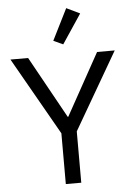

<svg xmlns="http://www.w3.org/2000/svg" viewBox="-62 -995 717 1040"><g transform="rotate(-5 296.5 -474.5)"><path d="M253 0V-276L13 -698H109L295 -362H298L484 -698H580L337 -279V0ZM305 -755 253 -779 338 -949 411 -914Z"/></g></svg>

Font: IBM Plex Sans Thai Looped
Style: Regular
Weight: 400
Designer: Mike Abbink, Paul van der Laan, Pieter van Rosmalen, Ben Mitchell, Mark Frömberg
Foundry: Bold Monday
Version: Version 1.1